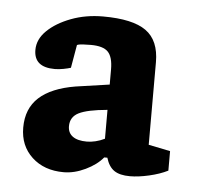

<svg xmlns="http://www.w3.org/2000/svg" viewBox="-36 -742 449 431"><g transform="rotate(5 188.0 -527.0)"><path d="M122 -349Q78 -349 50.5 -374.5Q23 -400 23 -441Q23 -484 50.5 -509Q78 -534 132 -543L208 -554V-588Q208 -616 197 -627.5Q186 -639 158 -639Q149 -639 140 -638.5Q131 -638 127 -636L118 -584Q112 -582 101.5 -580Q91 -578 82 -578Q35 -578 35 -617Q35 -641 55 -660.5Q75 -680 108 -692.5Q141 -705 180 -705Q247 -705 277 -683.5Q307 -662 307 -613V-427L356 -417V-373Q338 -364 314 -358.5Q290 -353 271 -353Q248 -353 235.5 -361.5Q223 -370 217 -390H210Q196 -373 171 -361Q146 -349 122 -349ZM168 -422Q177 -422 187.5 -424.5Q198 -427 208 -432V-497Q163 -493 144 -483.5Q125 -474 125 -453Q125 -438 136 -430Q147 -422 168 -422Z"/></g></svg>

Font: Faustina Light
Style: Bold
Weight: 700
Version: Version 1.200